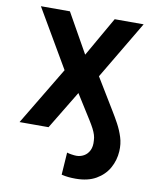

<svg xmlns="http://www.w3.org/2000/svg" viewBox="-85 -610 718 889"><g transform="rotate(10 274.0 -165.5)"><path d="M264.9 206 272 100.9Q279.5 103.7 293.5 105.8Q307.5 108 316.4 108Q335.6 108 351.9 98.7Q368.3 89.5 377.5 70.8Q386.7 52.2 384.2 24.1Q383.9 11.4 380 -1.4Q376.1 -14.2 368.3 -29.5Q360.4 -44.7 348 -64.6L275.6 -179.7L166.9 0H30.5L194.2 -272.7L34.8 -545.5H171.2L275.6 -360.1L381.7 -545.5H517.8L355.8 -272.7L446 -124.3Q460.9 -100.1 476 -72.3Q491.1 -44.4 501.1 -13.1Q511 18.1 508.9 53.3Q506.4 95.9 486 132.3Q465.6 168.7 427 190.9Q388.5 213.1 331.3 213.1Q313.2 213.1 297.8 211.6Q282.3 210.2 264.9 206Z"/></g></svg>

Font: DeltaSans SemiBold
Style: Regular
Weight: 600
Designer: Rasmus Andersson
Foundry: rsms
Version: Version 3.012